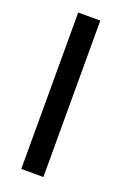

<svg xmlns="http://www.w3.org/2000/svg" viewBox="-118 -625 451 669"><g transform="rotate(20 107.0 -290.0)"><path d="M52 0V-580H134V0Z"/></g></svg>

Font: Orbitron
Style: Regular
Weight: 400
Designer: Matt McInerney
Foundry: Matt McInerney
Version: 1.000